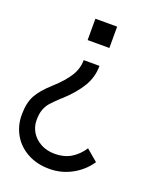

<svg xmlns="http://www.w3.org/2000/svg" viewBox="-139 -584 748 913"><g transform="rotate(20 235.0 -127.0)"><path d="M199 -296H279Q279 -239 249.5 -190Q220 -141 165 -91L161 -88Q130 -59 116 -43Q102 -27 94 -5.5Q86 16 86 49Q86 81 102.5 108.5Q119 136 150 153Q181 170 221 170Q268 170 302.5 149.5Q337 129 362 91L420 140Q388 188 335.5 217Q283 246 221 246Q159 246 111 220Q63 194 37 149Q11 104 11 49Q11 -13 32.5 -51Q54 -89 101 -131Q151 -176 175 -214.5Q199 -253 199 -296ZM294 -392H184V-500H294Z"/></g></svg>

Font: Kreadon
Style: Regular
Weight: 400
Designer: kohakuno
Foundry: StudioGnu
Version: Version 1.000;Glyphs 3.1.2 (3151)